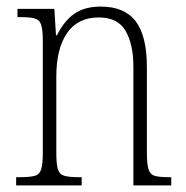

<svg xmlns="http://www.w3.org/2000/svg" viewBox="-20 -563 564 583"><path d="M29 0V-25H41Q70 -25 85 -29Q100 -33 105 -49Q110 -65 110 -99V-438Q110 -472 105 -487.5Q100 -503 85.5 -507Q71 -511 43 -511H33V-536H145L150 -456H153Q175 -500 206 -521.5Q237 -543 286 -543Q358 -543 392 -498.5Q426 -454 426 -359V-99Q426 -65 431 -49Q436 -33 450 -29Q464 -25 493 -25H500V0H385V-361Q385 -428 361.5 -469Q338 -510 280 -510Q216 -510 183.5 -462.5Q151 -415 151 -331V-98Q151 -64 156 -48.5Q161 -33 176 -29Q191 -25 220 -25H228V0Z"/></svg>

Font: Noto Serif Sinhala Condensed ExtraLight
Style: Regular
Weight: 200
Width: 3
Designer: Jelle Bosma - Monotype Design Team
Foundry: Monotype Imaging Inc.
Version: Version 2.007; ttfautohint (v1.8.4.7-5d5b)